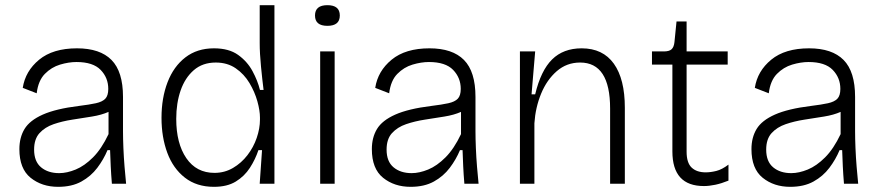

<svg xmlns="http://www.w3.org/2000/svg" viewBox="-20 -711 3413 743"><path d="M205 12Q142 12 98.5 -23Q55 -58 55 -134Q55 -179 75 -212Q95 -245 145.5 -267.5Q196 -290 285 -301Q326 -306 351 -311.5Q376 -317 387.5 -329Q399 -341 399 -367Q399 -410 369.5 -440.5Q340 -471 276 -471Q246 -471 212.5 -461Q179 -451 153.5 -425Q128 -399 122 -350L68 -371Q78 -436 131.5 -480Q185 -524 278 -524Q367 -524 411.5 -479Q456 -434 456 -336V-204Q456 -175 457.5 -138.5Q459 -102 462 -65.5Q465 -29 468 0H413Q410 -36 408.5 -67.5Q407 -99 406 -130H396Q381 -94 356.5 -61.5Q332 -29 295 -8.5Q258 12 205 12ZM209 -41Q239 -41 273 -55Q307 -69 340 -102Q373 -135 400 -192V-278Q373 -266 336 -260Q299 -254 260 -248Q221 -242 187.5 -230.5Q154 -219 133 -196Q112 -173 112 -132Q112 -86 139 -63.5Q166 -41 209 -41Z M808 12Q741 12 695.5 -23.5Q650 -59 627.5 -119.5Q605 -180 605 -255Q605 -332 628.5 -393Q652 -454 697.5 -489Q743 -524 808 -524Q866 -524 901.5 -498.5Q937 -473 957 -436Q977 -399 986 -363H1000Q995 -402 990 -453.5Q985 -505 985 -544V-691H1042V0H985L994 -130H980Q968 -94 947 -61.5Q926 -29 892.5 -8.5Q859 12 808 12ZM810 -42Q849 -42 881.5 -61Q914 -80 937.5 -110.5Q961 -141 973.5 -177.5Q986 -214 986 -248V-256Q986 -283 976 -319Q966 -355 945.5 -389.5Q925 -424 892.5 -446.5Q860 -469 815 -469Q764 -469 730 -439.5Q696 -410 679 -361Q662 -312 662 -251Q662 -156 701 -99Q740 -42 810 -42Z M1219 0V-512H1275V0ZM1247 -611Q1199 -611 1199 -651Q1199 -691 1247 -691Q1295 -691 1295 -651Q1295 -611 1247 -611Z M1569 12Q1506 12 1462.5 -23Q1419 -58 1419 -134Q1419 -179 1439 -212Q1459 -245 1509.5 -267.5Q1560 -290 1649 -301Q1690 -306 1715 -311.5Q1740 -317 1751.5 -329Q1763 -341 1763 -367Q1763 -410 1733.5 -440.5Q1704 -471 1640 -471Q1610 -471 1576.5 -461Q1543 -451 1517.5 -425Q1492 -399 1486 -350L1432 -371Q1442 -436 1495.5 -480Q1549 -524 1642 -524Q1731 -524 1775.5 -479Q1820 -434 1820 -336V-204Q1820 -175 1821.5 -138.5Q1823 -102 1826 -65.5Q1829 -29 1832 0H1777Q1774 -36 1772.5 -67.5Q1771 -99 1770 -130H1760Q1745 -94 1720.5 -61.5Q1696 -29 1659 -8.5Q1622 12 1569 12ZM1573 -41Q1603 -41 1637 -55Q1671 -69 1704 -102Q1737 -135 1764 -192V-278Q1737 -266 1700 -260Q1663 -254 1624 -248Q1585 -242 1551.5 -230.5Q1518 -219 1497 -196Q1476 -173 1476 -132Q1476 -86 1503 -63.5Q1530 -41 1573 -41Z M1992 0V-512H2051L2037 -346H2051Q2073 -438 2116.5 -481Q2160 -524 2231 -524Q2313 -524 2355.5 -464.5Q2398 -405 2398 -294V0H2341V-291Q2341 -469 2225 -469Q2173 -469 2134.5 -435.5Q2096 -402 2074 -348.5Q2052 -295 2048 -234V0Z M2704 9Q2582 9 2582 -125V-461H2503V-512H2549Q2570 -512 2579 -520.5Q2588 -529 2590 -548L2598 -628H2637V-512H2796V-461H2637V-124Q2637 -81 2656.5 -62.5Q2676 -44 2711 -44Q2730 -44 2752 -49.5Q2774 -55 2799 -74V-12Q2772 -1 2748 4Q2724 9 2704 9Z M3038 12Q2975 12 2931.5 -23Q2888 -58 2888 -134Q2888 -179 2908 -212Q2928 -245 2978.5 -267.5Q3029 -290 3118 -301Q3159 -306 3184 -311.5Q3209 -317 3220.5 -329Q3232 -341 3232 -367Q3232 -410 3202.5 -440.5Q3173 -471 3109 -471Q3079 -471 3045.5 -461Q3012 -451 2986.5 -425Q2961 -399 2955 -350L2901 -371Q2911 -436 2964.5 -480Q3018 -524 3111 -524Q3200 -524 3244.5 -479Q3289 -434 3289 -336V-204Q3289 -175 3290.5 -138.5Q3292 -102 3295 -65.5Q3298 -29 3301 0H3246Q3243 -36 3241.5 -67.5Q3240 -99 3239 -130H3229Q3214 -94 3189.5 -61.5Q3165 -29 3128 -8.5Q3091 12 3038 12ZM3042 -41Q3072 -41 3106 -55Q3140 -69 3173 -102Q3206 -135 3233 -192V-278Q3206 -266 3169 -260Q3132 -254 3093 -248Q3054 -242 3020.5 -230.5Q2987 -219 2966 -196Q2945 -173 2945 -132Q2945 -86 2972 -63.5Q2999 -41 3042 -41Z"/></svg>

Font: Bricolage Grotesque 12pt ExtraLight
Style: Regular
Weight: 200
Designer: Mathieu Triay
Foundry: Atelier Triay
Version: Version 1.001; ttfautohint (v1.8.4.7-5d5b);gftools[0.9.33.de